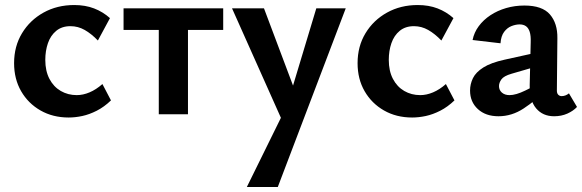

<svg xmlns="http://www.w3.org/2000/svg" viewBox="-20 -454 2314 763"><path d="M253 13Q190 13 141 -15Q92 -43 64 -91.5Q36 -140 36 -203Q36 -270 67.5 -322Q99 -374 153 -404Q207 -434 275 -434Q319 -434 354 -420.5Q389 -407 417 -382L369 -293Q343 -320 316.5 -335Q290 -350 260 -350Q226 -350 203.5 -331.5Q181 -313 170.5 -282.5Q160 -252 160 -216Q160 -172 176.5 -140.5Q193 -109 221.5 -92.5Q250 -76 285 -76Q310 -76 336 -87Q362 -98 387 -120L421 -55Q394 -29 364.5 -14Q335 1 307 7Q279 13 253 13Z M611 0V-421H727V0ZM471 -335V-421H867V-335Z M1115 56 902 -421H1029L1161 -70ZM1237 -421H1354L1084 289H961L1121 -36Z M1618 13Q1555 13 1506 -15Q1457 -43 1429 -91.5Q1401 -140 1401 -203Q1401 -270 1432.5 -322Q1464 -374 1518 -404Q1572 -434 1640 -434Q1684 -434 1719 -420.5Q1754 -407 1782 -382L1734 -293Q1708 -320 1681.5 -335Q1655 -350 1625 -350Q1591 -350 1568.5 -331.5Q1546 -313 1535.5 -282.5Q1525 -252 1525 -216Q1525 -172 1541.5 -140.5Q1558 -109 1586.5 -92.5Q1615 -76 1650 -76Q1675 -76 1701 -87Q1727 -98 1752 -120L1786 -55Q1759 -29 1729.5 -14Q1700 1 1672 7Q1644 13 1618 13Z M2182 8Q2137 8 2110.5 -23.5Q2084 -55 2085 -116L2089 -286Q2090 -312 2085 -327.5Q2080 -343 2070 -350Q2060 -357 2045 -357Q2030 -357 2013 -350.5Q1996 -344 1983.5 -327.5Q1971 -311 1969 -282L1858 -295Q1864 -325 1882.5 -350Q1901 -375 1929 -393.5Q1957 -412 1991.5 -422Q2026 -432 2064 -432Q2135 -432 2165.5 -396.5Q2196 -361 2195 -302L2193 -94Q2193 -83 2198.5 -77.5Q2204 -72 2212 -72Q2220 -72 2227.5 -75Q2235 -78 2241 -83L2273 -29Q2258 -13 2234.5 -2.5Q2211 8 2182 8ZM1961 8Q1910 8 1879 -20.5Q1848 -49 1848 -94Q1848 -120 1859.5 -143.5Q1871 -167 1901 -186Q1931 -205 1986 -217L2149 -253L2154 -202L2013 -161Q1982 -152 1972.5 -138.5Q1963 -125 1963 -112Q1963 -96 1974.5 -86Q1986 -76 2005 -76Q2030 -76 2067 -94Q2104 -112 2150 -136L2152 -97Q2108 -54 2061 -23Q2014 8 1961 8Z"/></svg>

Font: Ysabeau
Style: Bold
Weight: 700
Designer: Christian Thalmann (Catharsis Fonts)
Version: Version 2.000;gftools[0.9.27.dev2+g8671c4b]